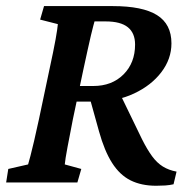

<svg xmlns="http://www.w3.org/2000/svg" viewBox="-22 -593 630 624"><path d="M-2 0 4.9 -43.9 69.3 -58.6Q72.3 -68.4 77.1 -86.9Q82 -105.5 88.9 -135.3Q95.7 -165 104.5 -205.1L138.7 -367.2Q152.3 -429.7 158.7 -465.3Q165 -501 166 -514.6L108.4 -529.3L121.1 -573.2H344.7Q441.4 -573.2 488.3 -543.9Q535.2 -514.6 535.2 -452.1Q535.2 -401.4 502.4 -358.4Q469.7 -315.4 413.6 -289.1Q357.4 -262.7 287.1 -262.7H217.8L228.5 -313.5H281.2Q341.8 -313.5 379.4 -351.1Q417 -388.7 417 -448.2Q417 -485.4 393.6 -504.4Q370.1 -523.4 321.3 -523.4H285.2Q284.2 -520.5 281.2 -508.8Q278.3 -497.1 273.4 -477.5Q268.6 -458 262.7 -430.2Q256.8 -402.3 249 -367.2L214.8 -205.1Q210 -180.7 205.6 -157.2Q201.2 -133.8 197.3 -114.3Q193.4 -94.7 191.4 -80.6Q189.5 -66.4 188.5 -58.6L242.2 -43.9L229.5 0ZM485.4 10.7Q437.5 10.7 402.3 -6.8Q367.2 -24.4 342.3 -63.5Q317.4 -102.5 299.8 -166L268.6 -278.3L362.3 -299.8L439.5 -140.6Q456.1 -107.4 472.2 -85.4Q488.3 -63.5 507.3 -51.8Q526.4 -40 551.8 -35.2L542 5.9Q529.3 8.8 515.1 9.8Q501 10.7 485.4 10.7Z"/></svg>

Font: Crimson Pro SemiBold
Style: Italic
Weight: 600
Italic angle: -12°
Designer: Jacques Le Bailly
Foundry: Baron von Fonthausen
Version: Version 1.003